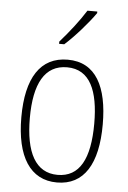

<svg xmlns="http://www.w3.org/2000/svg" viewBox="-55 -804 571 855"><g transform="rotate(5 231.0 -377.0)"><path d="M345 -757V-764H301C271 -716 231 -665 188 -616V-606H211C254 -644 313 -711 345 -757ZM413 -265C413 -433 359 -539 233 -539C111 -539 49 -442 49 -266C49 -90 112 10 232 10C353 10 413 -89 413 -265ZM87 -266C87 -419 133 -505 233 -505C336 -505 375 -411 375 -266C375 -108 330 -24 232 -24C133 -24 87 -112 87 -266Z"/></g></svg>

Font: Noto Sans Gujarati Condensed ExtraLight
Style: Regular
Weight: 200
Width: 3
Designer: Jelle Bosma - Monotype Design Team, Universal Thirst
Foundry: Monotype Imaging Inc.
Version: Version 2.106